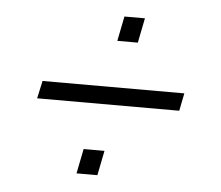

<svg xmlns="http://www.w3.org/2000/svg" viewBox="-40 -523 624 541"><g transform="rotate(5 271.5 -253.0)"><path d="M277 -409 291 -479H349L335 -409ZM66 -228 77 -278H478L468 -228ZM195 -27 209 -97H268L254 -27Z"/></g></svg>

Font: Saira Light
Style: Italic
Weight: 300
Italic angle: -12°
Designer: Hector Gatti with collaboration of the Omnibus-Type team
Foundry: Omnibus-Type
Version: Version 1.100; ttfautohint (v1.8.3)